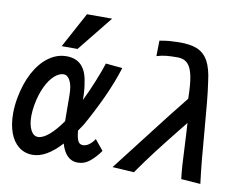

<svg xmlns="http://www.w3.org/2000/svg" viewBox="-85 -928 1369 1056"><g transform="rotate(10 600.0 -400.0)"><path d="M13 -199.5Q13 -242 21 -285.5Q36 -368.5 69.2 -430.5Q102.5 -492.5 149 -526.2Q195.5 -560 248.5 -560Q301.5 -560 331.8 -528.8Q362 -497.5 370 -438Q377.5 -403 378.5 -339Q404 -391 429.5 -453.8Q455 -516.5 468 -558L561 -549Q535 -465 492.8 -374Q450.5 -283 406.5 -206L381 -168Q384.5 -130 393 -112Q401.5 -94 420.5 -94Q439 -94 456 -106.8Q473 -119.5 485.5 -139.5L533 -81.5Q508 -45.5 477.5 -20Q447 5.5 408.5 5.5Q375 5.5 351.8 -17.5Q328.5 -40.5 316 -84.5Q233 6.5 157.5 6.5Q113 6.5 80.2 -19Q47.5 -44.5 30.2 -91.2Q13 -138 13 -199.5ZM212 -610 318.5 -807H459L300.5 -610ZM114 -203Q114 -154 129.2 -124.8Q144.5 -95.5 169.5 -95.5Q197 -95.5 231.8 -125.5Q266.5 -155.5 302 -207V-212.5Q301.5 -230 301.5 -277.5Q301.5 -323 301 -350.5Q300.5 -378 298 -393Q294 -420.5 281.5 -440Q269 -459.5 250.5 -459.5Q225 -459.5 198.8 -436Q172.5 -412.5 151.5 -368.5Q130.5 -324.5 120 -265.5Q114 -232 114 -203Z M736 -175.5Q868 -347.5 947.5 -446Q946.5 -526 937 -572.2Q927.5 -618.5 907 -639.2Q886.5 -660 851.5 -660Q813 -660 787.8 -657.5Q762.5 -655 734.5 -646.5L736 -733Q769.5 -739 787.8 -740.5Q806 -742 841 -743Q905.5 -744.5 945.8 -727.8Q986 -711 1008.2 -670.5Q1030.5 -630 1039 -558.5Q1047 -503.5 1052.5 -445.5Q1058 -387.5 1065.5 -296Q1079.5 -113 1094.5 4L986.5 -4Q982 -39.5 979.2 -81.2Q976.5 -123 973.5 -191Q969.5 -277 966.5 -314L923 -259.5Q861 -182 817 -124.5Q773 -67 723.5 4L603 -3.5Q649.5 -63 736 -175.5Z"/></g></svg>

Font: JuliaMono
Style: Bold Italic
Weight: 700
Italic angle: -9°
Monospace: yes
Designer: cormullion
Foundry: corm
Version: Version 0.057; ttfautohint (v1.8.4)